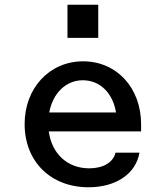

<svg xmlns="http://www.w3.org/2000/svg" viewBox="-20 -775 700 811"><path d="M354 16C470 16 554 -41 569 -130H468C458 -89 416 -64 357 -64C265 -64 199 -125 186 -220H576V-250C576 -404 473 -516 331 -516C189 -516 84 -403 84 -251C84 -93 194 16 354 16ZM188 -300C203 -381 258 -436 330 -436C403 -436 457 -381 470 -300ZM265 -615H395V-755H265Z"/></svg>

Font: Uncut Plan8
Style: Regular
Weight: 400
Designer: Kasper Nordkvist
Foundry: UNCUT.wtf
Version: Version 1.002;Glyphs 3.1.2 (3151)